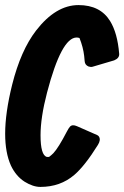

<svg xmlns="http://www.w3.org/2000/svg" viewBox="-20 -735 494 763"><path d="M453.6 -521.5Q455.1 -503.9 433.6 -495.1L347.7 -469.7Q340.8 -467.8 332 -470.7Q317.4 -476.6 316.4 -492.2Q315.4 -503.4 314.5 -512.7Q310.5 -547.4 295.9 -584Q290 -585.9 284.2 -585.9Q224.1 -585.4 167 -367.2Q141.1 -268.1 141.1 -197.3Q141.1 -118.7 166 -111.3H174.8Q183.6 -117.7 191.9 -126Q211.9 -147 246.1 -212.9Q252.9 -226.1 258.3 -231.9Q267.6 -241.7 286.1 -233.4L366.2 -198.2Q370.6 -196.3 373.5 -191.9Q381.3 -178.7 369.1 -159.2Q317.4 -76.2 275.4 -40Q219.7 7.8 140.6 7.8Q111.3 7.8 78.1 -12.7Q43.5 -34.7 23.4 -77.1Q0.5 -127.9 0.5 -203.6Q0.5 -286.6 28.3 -398.4Q62.5 -534.7 123.5 -613.8Q201.7 -714.8 292 -714.8Q378.4 -714.8 417.5 -651.4Q446.8 -604 453.6 -521.5Z"/></svg>

Font: Allan
Style: Bold
Weight: 700
Version: Version 1.005